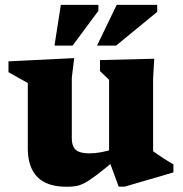

<svg xmlns="http://www.w3.org/2000/svg" viewBox="-20 -736 732 770"><path d="M268 -182Q268 -160 275 -146.5Q282 -133 297.8 -127Q313.5 -121 340 -121Q362 -121 387 -125.8Q412 -130.5 435 -138.5L446.5 -98Q400 -59 370.5 -36.5Q341 -14 321.2 -3.2Q301.5 7.5 284.8 10.2Q268 13 247.5 13Q168 13 129.8 -26.2Q91.5 -65.5 91.5 -140.5V-403L14 -446.5V-490L277.5 -503L268 -425ZM456 12.5 417.5 -92V-416L381 -451V-495L598.5 -500.5L594 -420.5V-129.5Q599 -126 609 -119Q619 -112 631.2 -104Q643.5 -96 655.2 -88.8Q667 -81.5 675.5 -76.5V-44.5L480 12.5ZM369 -553 448 -716.5H610.5V-688.5L445.5 -553ZM198.5 -553 224 -716.5H374.5V-692.5L271 -553Z"/></svg>

Font: Newsreader 9pt
Style: Bold
Weight: 700
Designer: Hugues Gentile
Foundry: Production Type
Version: Version 1.003